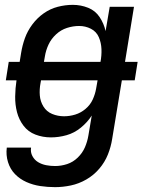

<svg xmlns="http://www.w3.org/2000/svg" viewBox="-20 -558 616 791"><path d="M207 213Q239 213 272 206Q305 199 335.5 181.5Q366 164 389 137Q412 110 424.5 78.5Q437 47 442 15L482 -227H535L547 -303H495L532 -530H432L415 -430Q408 -461 390.5 -487.5Q373 -514 343 -526Q313 -538 280 -538Q249 -538 218 -530Q187 -522 160 -503Q133 -484 113 -457Q93 -430 82.5 -400.5Q72 -371 67 -340L61 -303H16L4 -227H48Q43 -194 42.5 -160.5Q42 -127 50 -96Q58 -65 77 -40Q96 -15 126 -3.5Q156 8 190 8Q222 8 254 -1Q286 -10 313 -32Q340 -54 358 -82L344 1Q340 25 330 48.5Q320 72 300.5 91Q281 110 256.5 118Q232 126 207 126Q188 126 170 122.5Q152 119 137 110Q122 101 113.5 85Q105 69 108 50H8Q4 81 13 110Q22 139 42 159.5Q62 180 89 192Q116 204 146 208.5Q176 213 207 213ZM394 -303H161L165 -326Q169 -351 180 -374.5Q191 -398 211 -416.5Q231 -435 256 -443Q281 -451 306 -451Q332 -451 354.5 -439.5Q377 -428 387 -405Q397 -382 398 -355.5Q399 -329 394 -303ZM244 -79Q218 -79 195 -88.5Q172 -98 159 -119Q146 -140 144 -165Q142 -190 147 -216L149 -227H382L376 -193Q372 -170 362 -148Q352 -126 332.5 -109.5Q313 -93 290 -86Q267 -79 244 -79Z"/></svg>

Font: Iosevka Sparkle Medium
Style: Italic
Weight: 500
Italic angle: -9°
Designer: Belleve Invis
Foundry: Belleve Invis
Version: Version 4.5.0; ttfautohint (v1.8.3)